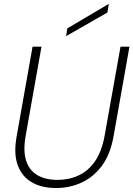

<svg xmlns="http://www.w3.org/2000/svg" viewBox="-20 -935 672 967"><path d="M263 12Q190 12 140 -17Q90 -46 69 -104Q48 -162 64 -249L144 -700H189L109 -250Q96 -175 111.5 -126Q127 -77 168 -53Q209 -29 270 -29Q328 -29 377 -52Q426 -75 459.5 -124.5Q493 -174 507 -252L587 -700H632L552 -249Q536 -158 493.5 -100.5Q451 -43 391 -15.5Q331 12 263 12ZM313 -753 319 -792 527 -915H528L521 -872Z"/></svg>

Font: DM Sans 28pt ExtraLight
Style: Italic
Weight: 250
Italic angle: -10°
Version: Version 4.004;gftools[0.9.30]